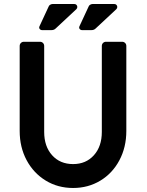

<svg xmlns="http://www.w3.org/2000/svg" viewBox="-20 -923 730 956"><path d="M78 -271V-694Q78 -703 84 -709Q90 -715 99 -715H179Q188 -715 194 -709Q200 -703 200 -694V-266Q200 -194 239.5 -150Q279 -106 344 -106Q408 -106 447.5 -150Q487 -194 487 -266V-694Q487 -703 493 -709Q499 -715 508 -715H588Q597 -715 603 -709Q609 -703 609 -694V-271Q609 -190 574.5 -125Q540 -60 479.5 -23.5Q419 13 344 13Q268 13 207.5 -24Q147 -61 112.5 -125.5Q78 -190 78 -271ZM177 -793 222 -890Q224 -896 230 -899.5Q236 -903 242 -903H350Q357 -903 361 -898.5Q365 -894 365 -888Q365 -882 360 -877L257 -781Q249 -773 236 -773H190Q182 -773 177.5 -779Q173 -785 177 -793ZM376 -793 421 -890Q423 -896 429 -899.5Q435 -903 441 -903H549Q556 -903 560 -898.5Q564 -894 564 -888Q564 -882 559 -877L456 -781Q448 -773 435 -773H389Q381 -773 376.5 -779Q372 -785 376 -793Z"/></svg>

Font: Miriam Libre
Style: Bold
Weight: 700
Designer: Michal Sahar
Foundry: Hagilda
Version: Version 1.001